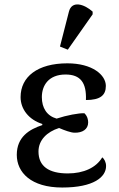

<svg xmlns="http://www.w3.org/2000/svg" viewBox="-20 -828 533 858"><path d="M283 -606 394 -764V-776C356 -810 301 -827 288 -776L248 -620ZM258 10C399 10 454 -37 454 -86C454 -103 446 -118 437 -125C410 -79 354 -53 283 -53C198 -53 152 -85 152 -151C152 -202 190 -239 244 -256C267 -246 297 -235 313 -235C348 -234 374 -250 374 -281C374 -292 371 -309 357 -322C333 -323 278 -313 233 -298C190 -310 167 -345 167 -394C167 -446 197 -495 273 -495C340 -495 367 -458 364 -381C428 -381 453 -402 453 -444C453 -493 393 -545 281 -545C148 -545 72 -485 72 -394C72 -340 109 -293 169 -274V-269C111 -250 55 -216 55 -136C55 -58 118 10 258 10Z"/></svg>

Font: Noto Serif
Style: Regular
Weight: 400
Designer: Monotype Design Team
Foundry: Monotype Imaging Inc.
Version: Version 2.015